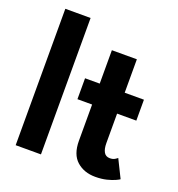

<svg xmlns="http://www.w3.org/2000/svg" viewBox="-128 -793 843 910"><g transform="rotate(20 294.0 -338.0)"><path d="M174.5 0H47V-688H174.5Z M247.5 -410.5H321.5V-579H447.5V-410.5H544.5V-305H447.5V-156.5Q447.5 -127 457 -110.8Q466.5 -94.5 487 -94.5Q502.5 -94.5 512.5 -100.8Q522.5 -107 524.5 -109.5L569.5 -18.5Q566.5 -15.5 550.2 -8Q534 -0.5 508.8 5.8Q483.5 12 452 12Q395.5 12 358.5 -20.8Q321.5 -53.5 321.5 -122.5V-305H247.5Z"/></g></svg>

Font: League Spartan Thin SemiBold
Style: Regular
Weight: 600
Version: Version 2.002